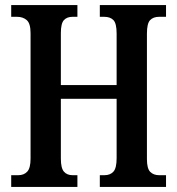

<svg xmlns="http://www.w3.org/2000/svg" viewBox="-20 -734 696 754"><path d="M24 0V-46H52Q74 -46 87 -60Q100 -74 100 -111V-604Q100 -642 85 -655Q70 -668 47 -668H24V-714H284V-668H265Q243 -668 231 -655Q219 -642 219 -604V-400H438V-602Q438 -642 425.5 -655Q413 -668 389 -668H372V-714H632V-668H605Q582 -668 569.5 -655Q557 -642 557 -602V-109Q557 -72 570 -59Q583 -46 605 -46H632V0H372V-46H390Q413 -46 425.5 -60Q438 -74 438 -113V-346H219V-111Q219 -74 231 -60Q243 -46 265 -46H284V0Z"/></svg>

Font: Noto Serif Tamil ExtraCondensed SemiBold
Style: Italic
Weight: 600
Width: 2
Italic angle: -12°
Designer: Indian Type Foundry, Tom Grace, and the Monotype Design Team
Foundry: Monotype Imaging Inc.
Version: Version 2.003; ttfautohint (v1.8.4.7-5d5b)